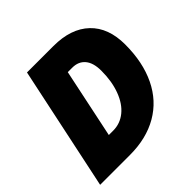

<svg xmlns="http://www.w3.org/2000/svg" viewBox="-181 -880 1045 1045"><g transform="rotate(-45 342.0 -357.0)"><path d="M652.8 -443.8Q652.8 -307.1 604.5 -206.8Q556.2 -106.4 464.1 -53.2Q372.1 0 246.1 0H16.1L167 -713.9H370.1Q504.9 -713.9 578.9 -643.3Q652.8 -572.8 652.8 -443.8ZM274.9 -158.2Q328.6 -158.2 370.8 -192.4Q413.1 -226.6 436.5 -289.8Q460 -353 460 -434.1Q460 -495.1 433.6 -526.6Q407.2 -558.1 359.9 -558.1H325.2L241.2 -158.2Z"/></g></svg>

Font: TypoPRO Open Sans
Style: Italic
Weight: 800
Italic angle: -12°
Foundry: Ascender Corporation
Version: Version 1.10